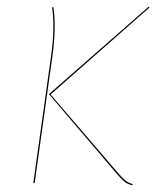

<svg xmlns="http://www.w3.org/2000/svg" viewBox="-20 -539 476 565"><path d="M326 -25 124 -262 417 -519 420 -517 129 -261 329 -28Q342 -13 350 -7Q358 -1 371 3L369 6Q356 3 348 -3Q340 -9 326 -25ZM130 -372Q137 -421 137 -463Q137 -496 133 -517L137 -518Q141 -495 141 -462Q141 -421 134 -372L82 0H78Z"/></svg>

Font: Fira Sans Condensed Four
Style: Italic
Weight: 100
Width: 3
Italic angle: -8°
Designer: bBox Type GmbH & Carrois Corporate GbR & Edenspiekermann AG
Foundry: bBox Type GmbH & Carrois Corporate GbR & Edenspiekermann AG
Version: Version 4.301